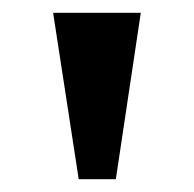

<svg xmlns="http://www.w3.org/2000/svg" viewBox="-20 -734 303 300"><path d="M103 -454 63 -714H200L161 -454Z"/></svg>

Font: Noto Serif Toto SemiBold
Style: Regular
Weight: 600
Designer: Monotype Design Team
Foundry: Monotype Imaging Inc.
Version: Version 2.001; ttfautohint (v1.8.4.7-5d5b)